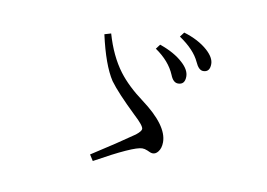

<svg xmlns="http://www.w3.org/2000/svg" viewBox="-68 -802 1136 816"><g transform="rotate(10 500.0 -394.5)"><path d="M360.8 -117.2Q469.2 -186.5 538.1 -234.9Q560.1 -252.4 560.1 -262.2Q560.1 -276.4 517.1 -315.9Q433.6 -396 400.9 -440.9Q360.4 -502.9 332 -630.9L359.9 -639.2Q386.7 -545.9 434.1 -482.9Q473.6 -430.7 541 -380.9Q657.2 -294.4 657.2 -222.2Q657.2 -195.8 644.5 -180.2Q634.8 -168 622.1 -168Q613.3 -168 597.2 -176.3Q585.4 -181.2 575.2 -181.2Q537.6 -181.2 377 -91.8ZM573.2 -628.4Q637.7 -606 674.3 -571.8Q706.1 -543 706.1 -514.2Q706.1 -479 676.3 -479Q655.3 -479 643.1 -510.3Q619.6 -566.4 558.1 -608.4ZM665 -696.8Q728.5 -677.7 768.1 -642.6Q801.3 -612.8 801.3 -585Q801.3 -549.8 772.5 -549.8Q752.9 -549.8 738.3 -583Q715.8 -632.3 649.9 -676.8Z"/></g></svg>

Font: I.MingCP
Style: Regular
Weight: 400
Designer: I.Font Project
Version: Version 8.000; Sep 06, 2022